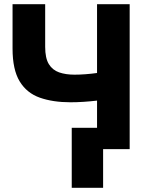

<svg xmlns="http://www.w3.org/2000/svg" viewBox="-20 -713 720 918"><path d="M323 185V-102H444V-232Q410 -228 378 -226Q346 -224 317 -224Q233 -224 170.5 -246Q108 -268 74 -324Q40 -380 40 -481V-693H196V-489Q196 -435 213.5 -406.5Q231 -378 262.5 -367Q294 -356 336 -356Q360 -356 387.5 -358Q415 -360 444 -364V-693H600V0H473V185Z"/></svg>

Font: Ubuntu Sans ExtraBold
Style: Regular
Weight: 800
Designer: Dalton Maag Ltd
Foundry: Dalton Maag Ltd
Version: Version 1.006; ttfautohint (v1.8.4.7-5d5b)